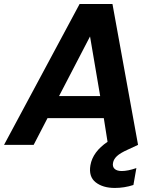

<svg xmlns="http://www.w3.org/2000/svg" viewBox="-46 -719 782 953"><path d="M349.1 -699.2H512.2L639.2 0L587.9 23.9Q550.8 40.5 534.4 55.9Q518.1 71.3 515.1 88.9Q511.2 107.9 522.7 118.9Q534.2 129.9 558.1 129.9Q588.9 129.9 630.9 115.2L616.2 199.2Q571.3 213.9 523.9 213.9Q464.4 213.9 428.7 185.8Q393.1 157.7 402.8 101.1Q414.6 34.2 487.8 -15.1L469.2 -132.8H189.9L121.1 0H-25.9ZM451.2 -242.2 400.9 -538.1 247.1 -242.2Z"/></svg>

Font: SVN-Poppins SemiBold
Style: Italic
Weight: 600
Italic angle: -10°
Designer: Ninad Kale (Devanagari), Jonny Pinhorn (Latin)
Foundry: Indian Type Foundry
Version: Version 3.002 2017